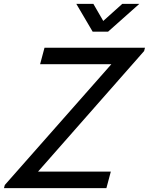

<svg xmlns="http://www.w3.org/2000/svg" viewBox="-97 -965 763 985"><path d="M294.6 -945 378.4 -802.5H457.4L617.6 -945H530.1L432.7 -857.5L382.1 -945ZM-76.6 0H448.9L471.5 -84.5H98L642.3 -703L646.8 -720H131.3L108.7 -635.5H474.2L-72.3 -16Z"/></svg>

Font: Manrope
Style: MediumItalic
Weight: 500
Italic angle: -15°
Designer: Mikhail Sharanda
Foundry: Mikhail Sharanda
Version: Version 4.502;hotconv 1.0.109;makeotfexe 2.5.65596